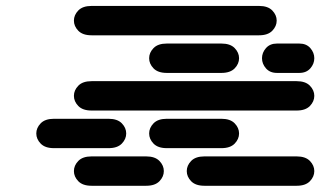

<svg xmlns="http://www.w3.org/2000/svg" viewBox="-20 -631 1064 638"><path d="M284.2 -13.7Q254.9 -13.7 240.2 -28.8Q225.6 -43.9 225.6 -62.5Q225.6 -81.1 240.2 -96.2Q254.9 -111.3 284.2 -111.3H465.8Q495.1 -111.3 509.8 -96.2Q524.4 -81.1 524.4 -62.5Q524.4 -43.9 509.8 -28.8Q495.1 -13.7 465.8 -13.7ZM659.2 -13.7Q629.9 -13.7 615.2 -28.8Q600.6 -43.9 600.6 -62.5Q600.6 -81.1 615.2 -96.2Q629.9 -111.3 659.2 -111.3H965.8Q995.1 -111.3 1009.8 -96.2Q1024.4 -81.1 1024.4 -62.5Q1024.4 -43.9 1009.8 -28.8Q995.1 -13.7 965.8 -13.7ZM159.2 -138.7Q129.9 -138.7 115.2 -153.8Q100.6 -168.9 100.6 -187.5Q100.6 -206.1 115.2 -221.2Q129.9 -236.3 159.2 -236.3H340.8Q370.1 -236.3 384.8 -221.2Q399.4 -206.1 399.4 -187.5Q399.4 -168.9 384.8 -153.8Q370.1 -138.7 340.8 -138.7ZM534.2 -138.7Q504.9 -138.7 490.2 -153.8Q475.6 -168.9 475.6 -187.5Q475.6 -206.1 490.2 -221.2Q504.9 -236.3 534.2 -236.3H715.8Q745.1 -236.3 759.8 -221.2Q774.4 -206.1 774.4 -187.5Q774.4 -168.9 759.8 -153.8Q745.1 -138.7 715.8 -138.7ZM284.2 -263.7Q254.9 -263.7 240.2 -278.8Q225.6 -293.9 225.6 -312.5Q225.6 -331.1 240.2 -346.2Q254.9 -361.3 284.2 -361.3H965.8Q995.1 -361.3 1009.8 -346.2Q1024.4 -331.1 1024.4 -312.5Q1024.4 -293.9 1009.8 -278.8Q995.1 -263.7 965.8 -263.7ZM534.2 -388.7Q504.9 -388.7 490.2 -403.8Q475.6 -418.9 475.6 -437.5Q475.6 -456.1 490.2 -471.2Q504.9 -486.3 534.2 -486.3H715.8Q745.1 -486.3 759.8 -471.2Q774.4 -456.1 774.4 -437.5Q774.4 -418.9 759.8 -403.8Q745.1 -388.7 715.8 -388.7ZM900.4 -388.7Q877 -388.7 863.8 -403.8Q850.6 -418.9 850.6 -437.5Q850.6 -456.1 863.8 -471.2Q877 -486.3 900.4 -486.3H974.6Q998 -486.3 1011.2 -471.2Q1024.4 -456.1 1024.4 -437.5Q1024.4 -418.9 1011.2 -403.8Q998 -388.7 974.6 -388.7ZM284.2 -513.7Q254.9 -513.7 240.2 -528.8Q225.6 -543.9 225.6 -562.5Q225.6 -581.1 240.2 -596.2Q254.9 -611.3 284.2 -611.3H840.8Q870.1 -611.3 884.8 -596.2Q899.4 -581.1 899.4 -562.5Q899.4 -543.9 884.8 -528.8Q870.1 -513.7 840.8 -513.7Z"/></svg>

Font: Sixtyfour Normal
Style: Regular
Weight: 400
Monospace: yes
Designer: Jens Kutilek
Foundry: Jens Kutilek
Version: Version 2.000